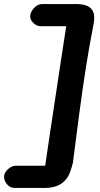

<svg xmlns="http://www.w3.org/2000/svg" viewBox="-20 -834 493 948"><path d="M339.8 -29.3Q327.6 17.1 316.4 36.6Q283.2 93.8 203.1 93.8H52.7Q28.8 93.8 14.4 75.7Q0 57.6 0 39.1Q0 19 19 1.7Q38.1 -15.6 58.1 -15.6H203.1Q203.1 -18.6 229 -191.4Q254.9 -364.3 281 -535.2Q307.1 -706.1 307.1 -704.6H180.2Q161.6 -704.6 145.3 -720Q128.9 -735.4 128.9 -753.9Q128.9 -772 146.5 -793Q164.1 -814 189.9 -814H358.9Q445.3 -814 445.3 -746.1Q445.3 -726.6 437.5 -690.9Q405.8 -530.8 371.1 -271.5Q359.4 -185.1 339.8 -29.3Z"/></svg>

Font: iCiel Pacifico
Style: Regular
Weight: 400
Designer: Vernon Adams
Foundry: Vernon Adams
Version: Version 1.00 September 26, 2014, initial release